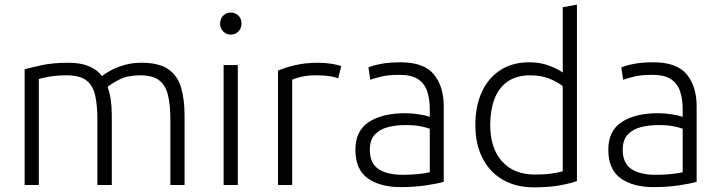

<svg xmlns="http://www.w3.org/2000/svg" viewBox="-20 -796 3097 826"><path d="M86 0V-498Q115 -506 161.5 -516Q208 -526 274 -526Q326 -526 361.5 -511.5Q397 -497 419 -469Q431 -479 455.5 -492.5Q480 -506 514 -516Q548 -526 589 -526Q663 -526 703 -499Q743 -472 758.5 -421Q774 -370 774 -299V0H713V-279Q713 -345 702.5 -387.5Q692 -430 664 -451Q636 -472 583 -472Q530 -472 495 -454.5Q460 -437 443 -422Q452 -398 456.5 -367Q461 -336 461 -301V0H399V-279Q399 -345 389 -387.5Q379 -430 350.5 -451Q322 -472 267 -472Q225 -472 191.5 -466Q158 -460 147 -456V0Z M942 0V-516H1003V0ZM973 -647Q954 -647 940.5 -660.5Q927 -674 927 -695Q927 -716 940.5 -729Q954 -742 973 -742Q992 -742 1005.5 -729Q1019 -716 1019 -695Q1019 -674 1005.5 -660.5Q992 -647 973 -647Z M1176 0V-492Q1205 -505 1249 -515.5Q1293 -526 1348 -526Q1379 -526 1406.5 -521.5Q1434 -517 1448 -512L1435 -459Q1424 -464 1400 -468Q1376 -472 1341 -472Q1305 -472 1278 -466Q1251 -460 1237 -453V0Z M1704 9Q1615 9 1562 -29Q1509 -67 1509 -152Q1509 -234 1567.5 -271.5Q1626 -309 1723 -309Q1752 -309 1783.5 -304Q1815 -299 1829 -293V-326Q1829 -369 1818 -402.5Q1807 -436 1779 -455Q1751 -474 1698 -474Q1650 -474 1620 -466.5Q1590 -459 1573 -453L1565 -506Q1586 -515 1621 -521.5Q1656 -528 1703 -528Q1804 -528 1846.5 -476Q1889 -424 1889 -339V-14Q1863 -6 1812.5 1.5Q1762 9 1704 9ZM1713 -44Q1780 -44 1829 -55V-242Q1814 -248 1788 -253Q1762 -258 1725 -258Q1684 -258 1649 -249Q1614 -240 1592.5 -217Q1571 -194 1571 -152Q1571 -94 1608 -69Q1645 -44 1713 -44Z M2277 10Q2201 10 2144.5 -22Q2088 -54 2056.5 -114.5Q2025 -175 2025 -258Q2025 -339 2052.5 -399.5Q2080 -460 2132 -494Q2184 -528 2257 -528Q2303 -528 2341 -514Q2379 -500 2401 -484V-765L2462 -776V-17Q2431 -6 2385 2Q2339 10 2277 10ZM2281 -45Q2323 -45 2353.5 -49.5Q2384 -54 2401 -59V-425Q2380 -443 2343.5 -457.5Q2307 -472 2263 -472Q2202 -472 2163.5 -445Q2125 -418 2107 -369.5Q2089 -321 2089 -259Q2089 -158 2140 -101.5Q2191 -45 2281 -45Z M2792 9Q2703 9 2650 -29Q2597 -67 2597 -152Q2597 -234 2655.5 -271.5Q2714 -309 2811 -309Q2840 -309 2871.5 -304Q2903 -299 2917 -293V-326Q2917 -369 2906 -402.5Q2895 -436 2867 -455Q2839 -474 2786 -474Q2738 -474 2708 -466.5Q2678 -459 2661 -453L2653 -506Q2674 -515 2709 -521.5Q2744 -528 2791 -528Q2892 -528 2934.5 -476Q2977 -424 2977 -339V-14Q2951 -6 2900.5 1.5Q2850 9 2792 9ZM2801 -44Q2868 -44 2917 -55V-242Q2902 -248 2876 -253Q2850 -258 2813 -258Q2772 -258 2737 -249Q2702 -240 2680.5 -217Q2659 -194 2659 -152Q2659 -94 2696 -69Q2733 -44 2801 -44Z"/></svg>

Font: Ubuntu Sans Light
Style: Regular
Weight: 300
Designer: Dalton Maag Ltd
Foundry: Dalton Maag Ltd
Version: Version 1.006; ttfautohint (v1.8.4.7-5d5b)